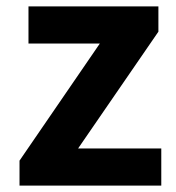

<svg xmlns="http://www.w3.org/2000/svg" viewBox="-20 -580 551 600"><path d="M41 0V-78L292 -444H69V-560H475V-481L224 -116H484V0Z"/></svg>

Font: Noto Sans SC
Style: Bold
Weight: 700
Designer: Ryoko NISHIZUKA  (kana, bopomofo & ideographs); Paul D. Hunt (Latin, Greek & Cyrillic); Sandoll Communications , Soo-you
Foundry: Adobe
Version: Version 2.004-H2;hotconv 1.0.118;makeotfexe 2.5.65603